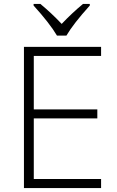

<svg xmlns="http://www.w3.org/2000/svg" viewBox="-20 -951 592 971"><path d="M491.2 0H101.1V-713.9H491.2V-668H150.9V-397.9H472.2V-352.1H150.9V-45.9H491.2ZM434.1 -922.9Q351.1 -831.1 315.9 -771H268.1Q231 -833.5 149.9 -922.9V-931.2H184.1Q239.7 -885.3 292 -830.1Q344.7 -885.7 399.9 -931.2H434.1Z"/></svg>

Font: JBL Sans
Style: Light
Weight: 300
Version: Version 1.10